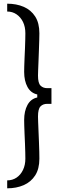

<svg xmlns="http://www.w3.org/2000/svg" viewBox="-20 -820 329 1041"><path d="M19 201V158Q47.5 158 69.8 143Q92 128 104.8 101.2Q117.5 74.5 117.5 40.5Q117.5 29 117 7.2Q116.5 -14.5 115.5 -40.5Q114.5 -66.5 113.2 -92.5Q112 -118.5 111.5 -139Q111 -159.5 111 -169Q111 -218 129 -251Q147 -284 182 -291.5V-308Q147 -315.5 129 -348.5Q111 -381.5 111 -430.5Q111 -440 111.5 -460.5Q112 -481 113.2 -506.8Q114.5 -532.5 115.5 -558.8Q116.5 -585 117 -606.5Q117.5 -628 117.5 -639.5Q117.5 -674.5 104.8 -700.8Q92 -727 69.8 -742.2Q47.5 -757.5 19 -757.5V-800Q69 -800 108.5 -783Q148 -766 170.8 -730.5Q193.5 -695 193.5 -639.5Q193.5 -627 192.8 -602.2Q192 -577.5 191 -547.8Q190 -518 188.8 -489.2Q187.5 -460.5 186.8 -439Q186 -417.5 186 -410Q186 -369.5 199.8 -355.8Q213.5 -342 236 -342H259V-257H236Q213 -257 199.5 -243Q186 -229 186 -188.5Q186 -181 186.8 -159.5Q187.5 -138 188.8 -109.5Q190 -81 191.2 -51.2Q192.5 -21.5 193 3.2Q193.5 28 193.5 40.5Q193.5 95.5 170.8 131Q148 166.5 108.5 183.8Q69 201 19 201Z"/></svg>

Font: Big Shoulders Display Thin Medium
Style: Regular
Weight: 500
Version: Version 2.002